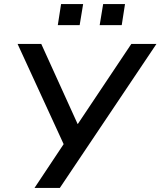

<svg xmlns="http://www.w3.org/2000/svg" viewBox="-20 -920 786 940"><path d="M149 0 304 -233 300 -196 66 -705H182L360 -313H361L623 -705H746L273 0ZM468 -797 485 -900H592L576 -797ZM263 -797 279 -900H387L370 -797Z"/></svg>

Font: Nunito Sans 7pt SemiBold
Style: Italic
Weight: 600
Italic angle: -9°
Designer: Vernon Adams
Foundry: Vernon Adams
Version: Version 3.101;gftools[0.9.27]